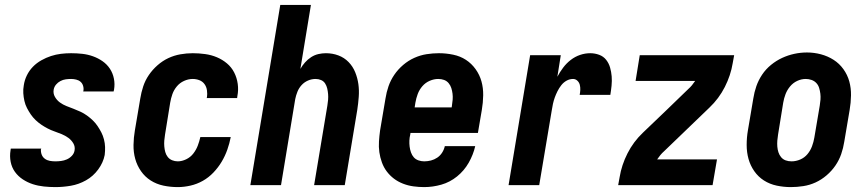

<svg xmlns="http://www.w3.org/2000/svg" viewBox="-20 -755 3540 783"><path d="M206 8Q182 8 158.5 5.5Q135 3 113.5 -4Q92 -11 73 -23.5Q54 -36 41 -54Q28 -72 23.5 -95Q19 -118 23 -142Q23 -144 23.5 -145.5Q24 -147 24 -149H148Q148 -149 148 -148Q148 -147 147 -147Q146 -135 150 -124.5Q154 -114 163 -107.5Q172 -101 183 -99Q194 -97 206 -97Q217 -97 229 -98.5Q241 -100 252.5 -105Q264 -110 273 -119.5Q282 -129 284 -141Q287 -157 279 -170.5Q271 -184 258.5 -193Q246 -202 231.5 -208Q217 -214 202.5 -219Q188 -224 174.5 -231Q161 -238 148.5 -246.5Q136 -255 125 -265.5Q114 -276 105.5 -288.5Q97 -301 90 -314.5Q83 -328 79.5 -343.5Q76 -359 75 -375Q74 -391 77 -407Q80 -428 89.5 -447.5Q99 -467 114 -482.5Q129 -498 148.5 -509Q168 -520 188 -526.5Q208 -533 228.5 -535.5Q249 -538 270 -538Q293 -538 315.5 -535.5Q338 -533 359 -525.5Q380 -518 398 -505.5Q416 -493 428 -475Q440 -457 444.5 -434.5Q449 -412 445 -389Q444 -387 444 -385Q444 -383 443 -382H319Q319 -382 319.5 -382.5Q320 -383 320 -384Q322 -394 319 -404.5Q316 -415 308.5 -421.5Q301 -428 290.5 -430.5Q280 -433 270 -433Q259 -433 248 -431.5Q237 -430 226.5 -424.5Q216 -419 208.5 -410Q201 -401 199 -390Q196 -374 204 -360Q212 -346 224.5 -337Q237 -328 251 -322.5Q265 -317 279.5 -311.5Q294 -306 308 -299.5Q322 -293 334.5 -284Q347 -275 358 -264.5Q369 -254 377.5 -241.5Q386 -229 393 -215.5Q400 -202 404 -186.5Q408 -171 408.5 -155.5Q409 -140 407 -123Q401 -92 380.5 -64Q360 -36 330.5 -19.5Q301 -3 269 2.5Q237 8 206 8Z M705 8Q675 8 646.5 2Q618 -4 594.5 -19Q571 -34 555 -57Q539 -80 531.5 -107Q524 -134 524.5 -164Q525 -194 530 -223L552 -353Q556 -378 564 -402.5Q572 -427 587 -449Q602 -471 622.5 -489Q643 -507 666.5 -518Q690 -529 715.5 -533.5Q741 -538 766 -538Q791 -538 816.5 -534.5Q842 -531 864.5 -521.5Q887 -512 905.5 -496.5Q924 -481 935 -459.5Q946 -438 949.5 -413Q953 -388 948 -363Q948 -361 947.5 -359Q947 -357 947 -355H823Q823 -356 823 -356.5Q823 -357 824 -358Q826 -372 824 -386.5Q822 -401 814 -412Q806 -423 793 -428Q780 -433 766 -433Q748 -433 730.5 -425Q713 -417 701 -402.5Q689 -388 683 -371Q677 -354 674 -336L653 -206Q651 -194 650 -182Q649 -170 650 -158Q651 -146 654 -135Q657 -124 664 -115Q671 -106 682 -101.5Q693 -97 705 -97Q722 -97 739.5 -105.5Q757 -114 768.5 -129Q780 -144 786.5 -161Q793 -178 797 -196H921Q916 -170 907 -144.5Q898 -119 884 -95.5Q870 -72 850.5 -51.5Q831 -31 807 -17.5Q783 -4 756.5 2Q730 8 705 8Z M1001 0 1123 -735H1248L1205 -474Q1213 -488 1224 -500.5Q1235 -513 1249 -522Q1263 -531 1278.5 -534.5Q1294 -538 1309 -538Q1336 -538 1360 -529Q1384 -520 1401.5 -502Q1419 -484 1428.5 -460.5Q1438 -437 1441.5 -412Q1445 -387 1443 -360Q1441 -333 1437 -307L1386 0H1261L1315 -324Q1317 -336 1318 -348Q1319 -360 1318 -371.5Q1317 -383 1314.5 -394Q1312 -405 1306 -414.5Q1300 -424 1289.5 -428.5Q1279 -433 1267 -433Q1251 -433 1236 -426.5Q1221 -420 1210 -408Q1199 -396 1193 -381Q1187 -366 1184 -351L1126 0Z M1710 8Q1688 8 1666 5Q1644 2 1623.5 -6Q1603 -14 1586.5 -26.5Q1570 -39 1557.5 -55.5Q1545 -72 1537.5 -92.5Q1530 -113 1527 -134.5Q1524 -156 1525.5 -178.5Q1527 -201 1530 -223L1552 -353Q1556 -379 1564.5 -403.5Q1573 -428 1588 -450Q1603 -472 1624 -490Q1645 -508 1669.5 -519Q1694 -530 1719.5 -534Q1745 -538 1770 -538Q1799 -538 1828 -532Q1857 -526 1880 -511Q1903 -496 1919.5 -473Q1936 -450 1943.5 -423Q1951 -396 1950.5 -366Q1950 -336 1945 -307L1929 -213H1654L1653 -206Q1650 -194 1649.5 -181.5Q1649 -169 1650.5 -157Q1652 -145 1656 -133.5Q1660 -122 1667.5 -113.5Q1675 -105 1686.5 -101Q1698 -97 1710 -97Q1724 -97 1737.5 -100.5Q1751 -104 1763 -112Q1775 -120 1783 -132.5Q1791 -145 1794 -159H1918Q1910 -124 1891.5 -91.5Q1873 -59 1844 -35.5Q1815 -12 1780 -2Q1745 8 1710 8ZM1671 -317H1822L1823 -324Q1825 -336 1826 -348.5Q1827 -361 1825.5 -373Q1824 -385 1820.5 -396Q1817 -407 1809.5 -416Q1802 -425 1791 -429Q1780 -433 1767 -433Q1750 -433 1732.5 -425.5Q1715 -418 1702.5 -403.5Q1690 -389 1683.5 -371.5Q1677 -354 1674 -336Z M2054 0 2142 -530H2267L2253 -442Q2263 -461 2276.5 -479Q2290 -497 2307.5 -510.5Q2325 -524 2345.5 -531Q2366 -538 2387 -538Q2406 -538 2423.5 -531.5Q2441 -525 2452 -511Q2463 -497 2468 -479.5Q2473 -462 2474.5 -443.5Q2476 -425 2474 -405.5Q2472 -386 2469 -368H2344Q2346 -378 2346.5 -388.5Q2347 -399 2344.5 -409Q2342 -419 2334.5 -426Q2327 -433 2317 -433Q2303 -433 2290.5 -426Q2278 -419 2269 -407.5Q2260 -396 2253.5 -383Q2247 -370 2242.5 -357.5Q2238 -345 2235 -331.5Q2232 -318 2230 -304L2179 0Z M2501 0 2507 -33Q2515 -82 2539 -129.5Q2563 -177 2602 -214L2695 -303L2787 -392Q2795 -399 2802 -407.5Q2809 -416 2815 -425H2572L2589 -530H2974L2968 -497Q2960 -448 2936 -400.5Q2912 -353 2873 -316L2688 -138Q2680 -131 2673 -122.5Q2666 -114 2660 -105H2904L2886 0Z M3205 8Q3176 8 3147.5 2Q3119 -4 3095.5 -19Q3072 -34 3056 -57Q3040 -80 3032.5 -107Q3025 -134 3025 -164Q3025 -194 3030 -223L3052 -353Q3056 -379 3064.5 -403.5Q3073 -428 3088 -450.5Q3103 -473 3124.5 -490.5Q3146 -508 3170 -519Q3194 -530 3219.5 -535.5Q3245 -541 3271 -541Q3300 -541 3328 -533.5Q3356 -526 3379.5 -511Q3403 -496 3419.5 -473Q3436 -450 3443.5 -423Q3451 -396 3450.5 -366Q3450 -336 3445 -307L3423 -177Q3419 -151 3410.5 -126.5Q3402 -102 3387 -80Q3372 -58 3351 -40Q3330 -22 3306 -11Q3282 0 3256 4Q3230 8 3205 8ZM3208 -97Q3226 -97 3243.5 -104.5Q3261 -112 3273 -126.5Q3285 -141 3291.5 -158.5Q3298 -176 3301 -194L3323 -324Q3325 -336 3326 -348.5Q3327 -361 3325.5 -373Q3324 -385 3320.5 -396.5Q3317 -408 3309 -416.5Q3301 -425 3289.5 -429Q3278 -433 3266 -433Q3248 -433 3231 -425Q3214 -417 3202 -402.5Q3190 -388 3183.5 -371Q3177 -354 3174 -336L3153 -206Q3151 -194 3150 -181.5Q3149 -169 3150 -157Q3151 -145 3154.5 -134Q3158 -123 3165.5 -114Q3173 -105 3184 -101Q3195 -97 3208 -97Z"/></svg>

Font: Iosevka Curly XBdObl
Style: Regular
Weight: 800
Italic angle: -9°
Monospace: yes
Designer: Belleve Invis
Foundry: Belleve Invis
Version: Version 11.1.0; ttfautohint (v1.8.3)